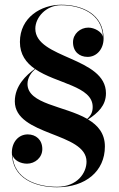

<svg xmlns="http://www.w3.org/2000/svg" viewBox="-20 -780 501 810"><path d="M422.5 -162C422.5 -217 393 -251.5 351.5 -276C393 -303.5 427 -334.5 427 -386.5C427 -540 129 -532 129 -659C129 -706 173.5 -758 238 -758C321.5 -758 410 -722 414.5 -625.5C408.5 -646 379 -663.5 352.5 -663.5C319 -663.5 288 -637.5 288 -602C288 -562 315 -540 349.5 -540C388 -540 417 -573 417 -617.5C417 -721 326 -760 238 -760C154 -760 64 -707 64 -603C64 -550 90 -515.5 127 -489.5C90 -462.5 42.5 -418 42.5 -352.5C42.5 -206 345 -222.5 345 -98C345 -51 306.5 8 220.5 8C135.5 8 38 -24.5 32.5 -126.5C38.5 -103.5 67 -89.5 94 -89.5C127.5 -89.5 158.5 -115 158.5 -151C158.5 -190.5 131.5 -213 97 -213C58.5 -213 30 -181 30 -136C30 -25 132.5 10 220.5 10C341.5 10 422.5 -58 422.5 -162ZM96 -426C96 -453 112.5 -474.5 128.5 -488.5C218.5 -427 371 -417 371 -329C371 -308.5 365 -294 348 -278.5C251.5 -334 96 -340 96 -426Z"/></svg>

Font: Bodoni* 96pt Medium
Style: Regular
Weight: 500
Version: Version 2.3